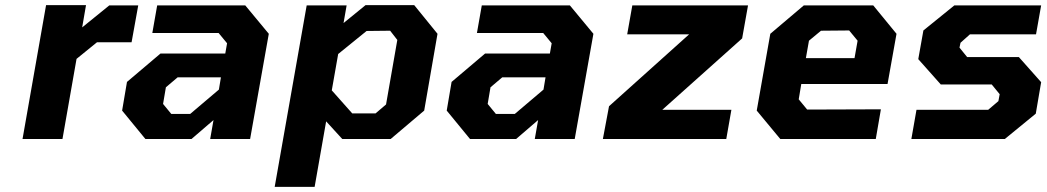

<svg xmlns="http://www.w3.org/2000/svg" viewBox="-20 -543 4091 750"><path d="M68 0 160 -523H316L301 -436L407 -522H520L494 -378H359L279 -313L224 0Z M548 0 457 -111 476 -223 607 -334H860L867 -374L834 -414H575L594 -522H938L1030 -411L957 0H801L814 -74L728 0ZM649 -98H723L835 -193L843 -241H674L628 -202L617 -137Z M1053 187 1178 -522H1334L1322 -453L1408 -523H1598L1689 -411L1637 -111L1506 0H1317L1254 -69L1209 187ZM1356 -100H1447L1488 -135L1532 -387L1504 -423L1412 -422L1301 -332L1276 -190Z M1816 0 1725 -111 1744 -223 1875 -334H2128L2135 -374L2102 -414H1843L1862 -522H2206L2298 -411L2225 0H2069L2082 -74L1996 0ZM1917 -98H1991L2103 -193L2111 -241H1942L1896 -202L1885 -137Z M2335 0 2359 -128 2672 -409H2430L2450 -522H2902L2879 -393L2567 -114H2837L2817 0Z M3028 0 2936 -111 2989 -411 3120 -522H3391L3482 -411L3447 -215H3110L3100 -155L3133 -115L3421 -116L3401 0ZM3128 -316H3318L3330 -384L3297 -424L3187 -423L3140 -384Z M3540 0 3560 -114H3840L3880 -148L3885 -175L3854 -213H3655L3567 -312L3587 -424L3708 -522H4047L4027 -409H3769L3732 -376L3728 -357L3758 -320H3960L4047 -222L4026 -99L3905 0Z"/></svg>

Font: Tomorrow SemiBold
Style: Italic
Weight: 600
Italic angle: -10°
Designer: Tony de Marco, Monica Rizzolli
Foundry: Just in Type
Version: Version 2.002